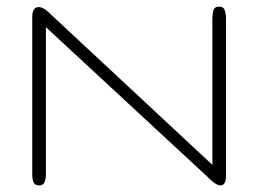

<svg xmlns="http://www.w3.org/2000/svg" viewBox="-20 -564 786 584"><path d="M99.6 0Q85.4 0 81.8 -10Q78.1 -20 78.1 -34.2V-512.2Q78.1 -542.5 98.1 -542.5Q110.4 -542.5 126.5 -527.8L626 -62.5V-506.8Q626 -521 629.2 -532.5Q632.3 -543.9 647 -543.9Q659.7 -543.9 663.6 -533Q667.5 -522 667.5 -506.8V-31.2Q667.5 0 650.9 0Q639.6 0 623 -15.1L119.6 -481.4V-34.2Q119.6 -20 115.5 -10Q111.3 0 99.6 0Z"/></svg>

Font: Gruppo
Style: Regular
Weight: 400
Designer: Vernon Adams
Foundry: Vernon Adams
Version: Version 1.001; ttfautohint (v1.8.4.7-5d5b);gftools[0.9.28]